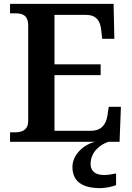

<svg xmlns="http://www.w3.org/2000/svg" viewBox="-20 -734 682 994"><path d="M32 0H473C412 14 355 68 355 130C355 206 407 240 499 240C520 240 560 234 581 224V164C557 169 536 172 518 172C478 172 449 155 449 115C449 52 500 13 542 0H599L606 -181H543L536 -135C529 -91 506 -57 450 -57H262V-345H501V-401H262V-657H424C479 -657 499 -626 504 -579L509 -533H572L568 -714H32V-665H58C95 -665 126 -657 126 -600V-109C126 -62 96 -49 59 -49H32Z"/></svg>

Font: Noto Serif Ethiopic SemiBold
Style: Regular
Weight: 600
Designer: Monotype Design Team
Foundry: Monotype Imaging Inc.
Version: Version 2.102